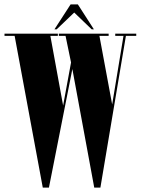

<svg xmlns="http://www.w3.org/2000/svg" viewBox="-28 -853 639 873"><path d="M166.5 0 38.5 -690H-7.5V-700H235V-690H201L259 -373L295 -569L270 -690H239.5V-700H466V-690H424L482 -378L533.5 -690H496V-700H591.5V-690H544.5L428.5 0H400.5L301 -539L194.5 0ZM219.5 -719.5 293 -833H326L399 -719.5H389L309.5 -796L229.5 -719.5Z"/></svg>

Font: Imbue 100pt ExtraBold
Style: Regular
Weight: 800
Designer: Tyler Finck
Foundry: Etcetera Type Company
Version: Version 1.102; ttfautohint (v1.8.3)